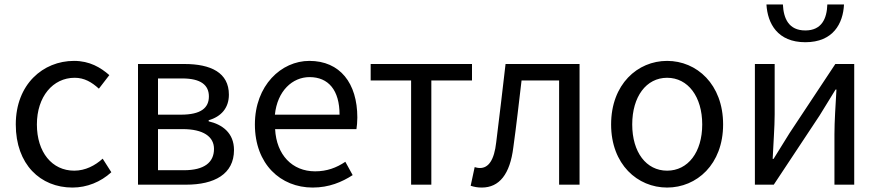

<svg xmlns="http://www.w3.org/2000/svg" viewBox="-20 -831 3956 864"><path d="M306 13C371 13 433 -12 481 -56L442 -117C408 -86 364 -63 314 -63C214 -63 146 -146 146 -271C146 -396 218 -481 316 -481C360 -481 393 -461 425 -432L472 -493C433 -527 384 -557 313 -557C174 -557 51 -452 51 -271C51 -91 162 13 306 13Z M601 0H818C944 0 1033 -47 1033 -156C1033 -233 980 -271 919 -285V-290C975 -306 1010 -345 1010 -405C1010 -504 929 -543 810 -543H601ZM691 -315V-478H800C884 -478 920 -448 920 -397C920 -346 885 -315 794 -315ZM691 -65V-250H802C895 -250 943 -216 943 -161C943 -100 899 -65 808 -65Z M1387 13C1461 13 1519 -12 1567 -43L1534 -103C1494 -76 1451 -60 1398 -60C1295 -60 1224 -134 1218 -250H1584C1586 -263 1588 -282 1588 -302C1588 -457 1510 -557 1372 -557C1246 -557 1127 -447 1127 -271C1127 -92 1243 13 1387 13ZM1217 -315C1228 -422 1296 -484 1373 -484C1458 -484 1508 -425 1508 -315Z M1830 0H1921V-469H2104V-543H1648V-469H1830Z M2148 13C2227 13 2275 -47 2290 -168C2304 -268 2315 -369 2327 -469H2496V0H2588V-543H2255C2241 -425 2228 -308 2213 -191C2204 -110 2178 -75 2140 -75C2130 -75 2123 -77 2116 -79L2098 5C2114 10 2128 13 2148 13Z M2982 13C3115 13 3234 -91 3234 -271C3234 -452 3115 -557 2982 -557C2849 -557 2730 -452 2730 -271C2730 -91 2849 13 2982 13ZM2982 -63C2888 -63 2825 -146 2825 -271C2825 -396 2888 -481 2982 -481C3076 -481 3140 -396 3140 -271C3140 -146 3076 -63 2982 -63Z M3377 0H3462L3668 -311C3688 -344 3719 -394 3740 -428H3744C3740 -357 3735 -284 3735 -227V0H3824V-543H3739L3533 -232C3513 -199 3482 -149 3461 -116H3457C3460 -186 3466 -259 3466 -316V-543H3377ZM3604 -641C3729 -641 3774 -725 3778 -811H3703C3701 -748 3678 -694 3604 -694C3529 -694 3506 -748 3503 -811H3429C3434 -725 3479 -641 3604 -641Z"/></svg>

Font: Noto Sans Japanese Regular
Style: Regular
Weight: 400
Designer: Ryoko NISHIZUKA (kana & ideographs); Paul D. Hunt (Latin, Greek & Cyrillic); Wenlong ZHANG (bopomofo); Sandoll Communica
Foundry: Adobe Systems Incorporated
Version: Version 1.000;PS 1;hotconv 1.0.78;makeotf.lib2.5.61930